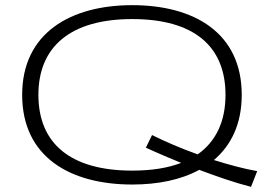

<svg xmlns="http://www.w3.org/2000/svg" viewBox="-20 -703 1024 745"><path d="M918 -335C918 -576 733 -683 493 -683C254 -683 66 -575 66 -335C66 -94 252 13 493 13C592 13 682 -5 753 -44C819 -19 891 6 954 22L978 -39C926 -48 868 -64 810 -82C877 -139 918 -222 918 -335ZM855 -335C855 -232 818 -154 747 -104C683 -127 622 -153 570 -179L546 -130C546 -130 604 -103 683 -71C631 -51 568 -41 493 -41C255 -41 129 -145 129 -335C129 -523 255 -629 493 -629C731 -629 855 -525 855 -335Z"/></svg>

Font: Stint Ultra Expanded
Style: Regular
Weight: 400
Width: 7
Designer: Astigmatic (AOETI)
Foundry: Astigmatic (AOETI)
Version: Version 1.000